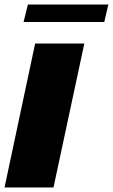

<svg xmlns="http://www.w3.org/2000/svg" viewBox="-20 -827 498 847"><path d="M216 0H0L135 -635H352ZM103 -807H458L440 -730H84Z"/></svg>

Font: Racing Sans One
Style: Regular
Weight: 400
Designer: Pablo Impallari, Rodrigo Fuenzalida
Foundry: Pablo Impallari, Rodrigo Fuenzalida
Version: Version 1.001; ttfautohint (v0.8) -G 200 -r 50